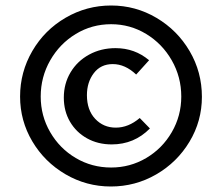

<svg xmlns="http://www.w3.org/2000/svg" viewBox="-20 -584 807 698"><path d="M53 -233Q53 -322 97.5 -398.5Q142 -475 218.5 -519.5Q295 -564 384 -564Q473 -564 549 -519Q625 -474 669.5 -398Q714 -322 714 -232Q714 -144 669 -69Q624 6 548 50Q472 94 383 94Q294 94 218 49.5Q142 5 97.5 -70Q53 -145 53 -233ZM639 -233Q639 -304 604.5 -364.5Q570 -425 511.5 -460.5Q453 -496 384 -496Q314 -496 255.5 -460.5Q197 -425 162.5 -364.5Q128 -304 128 -233Q128 -163 162.5 -103.5Q197 -44 255.5 -9.5Q314 25 384 25Q453 25 511.5 -9.5Q570 -44 604.5 -103.5Q639 -163 639 -233ZM212 -229Q212 -280 236.5 -321Q261 -362 304 -385.5Q347 -409 400 -409Q470 -409 522 -365L475 -313Q435 -351 390 -351Q346 -351 321 -318Q296 -285 296 -238Q296 -184 326 -152Q356 -120 401 -120Q447 -120 488 -155L525 -117Q468 -59 386 -59Q336 -59 296.5 -81Q257 -103 234.5 -141.5Q212 -180 212 -229Z"/></svg>

Font: Ysabeau Semibold
Style: Regular
Weight: 600
Designer: Christian Thalmann (Catharsis Fonts)
Version: Version 0.003